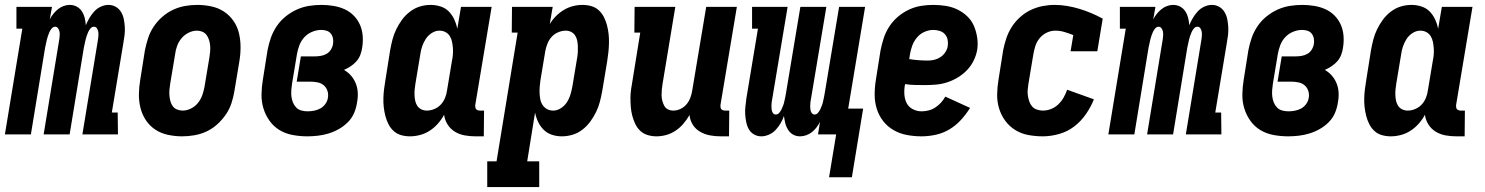

<svg xmlns="http://www.w3.org/2000/svg" viewBox="-37 -548 6057 783"><path d="M-17 0 54 -431H30V-520H175L166 -469Q172 -481 180.5 -491.5Q189 -502 199.5 -510.5Q210 -519 222.5 -523.5Q235 -528 247 -528Q263 -528 276 -521Q289 -514 297 -501.5Q305 -489 308.5 -474.5Q312 -460 313 -445Q319 -460 327.5 -474.5Q336 -489 347.5 -501.5Q359 -514 374.5 -521Q390 -528 405 -528Q422 -528 435.5 -520Q449 -512 457 -498.5Q465 -485 468 -469.5Q471 -454 472 -438Q473 -422 471 -405Q469 -388 466 -372L419 -89H443L444 0H299L363 -389Q364 -397 364.5 -404.5Q365 -412 363.5 -419.5Q362 -427 358 -433Q354 -439 346 -439Q338 -439 332 -432Q326 -425 322.5 -417Q319 -409 316.5 -401.5Q314 -394 312 -386Q310 -378 308.5 -370Q307 -362 305 -354L247 0H141L205 -389Q206 -397 206.5 -404.5Q207 -412 205.5 -419.5Q204 -427 199.5 -433Q195 -439 188 -439Q180 -439 174 -432Q168 -425 164.5 -417Q161 -409 158.5 -401.5Q156 -394 154 -386Q152 -378 150.5 -370Q149 -362 147 -354L89 0Z M706 8Q677 8 648.5 2Q620 -4 597 -19Q574 -34 558.5 -57Q543 -80 536 -107.5Q529 -135 529.5 -164.5Q530 -194 535 -223L554 -343Q559 -368 567 -392.5Q575 -417 589.5 -439Q604 -461 624.5 -479Q645 -497 668.5 -508Q692 -519 717 -523.5Q742 -528 767 -528Q796 -528 824.5 -522Q853 -516 876 -501Q899 -486 915 -463Q931 -440 937.5 -412.5Q944 -385 944 -355.5Q944 -326 939 -297L919 -177Q915 -152 907 -127.5Q899 -103 884 -81Q869 -59 849 -41Q829 -23 805.5 -12Q782 -1 756.5 3.5Q731 8 706 8ZM708 -97Q725 -97 742 -105.5Q759 -114 770.5 -128.5Q782 -143 788 -160Q794 -177 797 -194L817 -314Q819 -326 820 -338Q821 -350 820 -362Q819 -374 815.5 -385Q812 -396 805.5 -405Q799 -414 788.5 -418.5Q778 -423 766 -423Q749 -423 732 -414.5Q715 -406 703 -391.5Q691 -377 685 -360Q679 -343 677 -326L657 -206Q655 -194 654 -182Q653 -170 654 -158Q655 -146 658 -135Q661 -124 667.5 -115Q674 -106 685 -101.5Q696 -97 708 -97Z M1216 8Q1186 8 1156.5 2.5Q1127 -3 1103 -17.5Q1079 -32 1062.5 -55Q1046 -78 1037.5 -105.5Q1029 -133 1029.5 -163Q1030 -193 1035 -223L1054 -343Q1059 -369 1067.5 -393.5Q1076 -418 1091 -440.5Q1106 -463 1127.5 -480.5Q1149 -498 1173.5 -509Q1198 -520 1223.5 -524Q1249 -528 1274 -528Q1298 -528 1322.5 -524Q1347 -520 1368 -510.5Q1389 -501 1405 -485Q1421 -469 1430.5 -448Q1440 -427 1442 -402.5Q1444 -378 1440 -354Q1438 -339 1432.5 -324.5Q1427 -310 1417 -298.5Q1407 -287 1393.5 -278Q1380 -269 1366 -263Q1383 -253 1395 -239Q1407 -225 1414 -207.5Q1421 -190 1422 -170Q1423 -150 1419 -130Q1416 -108 1407 -87Q1398 -66 1381.5 -49.5Q1365 -33 1344.5 -21.5Q1324 -10 1302.5 -3.5Q1281 3 1259 5.5Q1237 8 1216 8ZM1217 -94Q1230 -94 1243.5 -96.5Q1257 -99 1269 -105.5Q1281 -112 1289.5 -123.5Q1298 -135 1300 -148Q1303 -163 1298.5 -177Q1294 -191 1283.5 -200Q1273 -209 1258.5 -212Q1244 -215 1229 -215H1173L1190 -318H1246Q1258 -318 1270.5 -320Q1283 -322 1294 -328Q1305 -334 1312 -345Q1319 -356 1321 -368Q1323 -380 1321 -391Q1319 -402 1312.5 -410.5Q1306 -419 1295.5 -422.5Q1285 -426 1273 -426Q1255 -426 1236.5 -418.5Q1218 -411 1204.5 -396.5Q1191 -382 1184 -363.5Q1177 -345 1174 -327L1154 -207Q1152 -194 1151 -180.5Q1150 -167 1151.5 -154.5Q1153 -142 1157.5 -130.5Q1162 -119 1170.5 -110Q1179 -101 1191.5 -97.5Q1204 -94 1217 -94Z M1635 8Q1616 8 1598.5 3Q1581 -2 1568 -14Q1555 -26 1547 -42Q1539 -58 1534.5 -75.5Q1530 -93 1528 -111Q1526 -129 1526.5 -148Q1527 -167 1529.5 -186Q1532 -205 1535 -223L1554 -343Q1558 -365 1563.5 -386.5Q1569 -408 1579 -428.5Q1589 -449 1602.5 -467.5Q1616 -486 1635 -500.5Q1654 -515 1675.5 -521.5Q1697 -528 1719 -528Q1740 -528 1760 -521.5Q1780 -515 1793.5 -501Q1807 -487 1815.5 -469Q1824 -451 1828 -431L1843 -520H1968L1901 -119Q1901 -114 1901.5 -110Q1902 -106 1904.5 -103Q1907 -100 1911.5 -98.5Q1916 -97 1920 -97H1937L1936 8H1902Q1879 8 1857.5 4Q1836 0 1818 -11Q1800 -22 1788.5 -40Q1777 -58 1774 -80Q1764 -61 1749 -44Q1734 -27 1715.5 -15Q1697 -3 1676 2.5Q1655 8 1635 8ZM1704 -97Q1719 -97 1734.5 -103.5Q1750 -110 1761 -122Q1772 -134 1778 -149Q1784 -164 1786 -179L1806 -299Q1809 -313 1810 -326Q1811 -339 1810 -352Q1809 -365 1806.5 -377.5Q1804 -390 1797.5 -400.5Q1791 -411 1780 -417Q1769 -423 1755 -423Q1739 -423 1724 -413.5Q1709 -404 1699.5 -389.5Q1690 -375 1684.5 -358.5Q1679 -342 1677 -326L1657 -206Q1655 -194 1654 -182.5Q1653 -171 1653.5 -159Q1654 -147 1656.5 -136Q1659 -125 1665 -116Q1671 -107 1681.5 -102Q1692 -97 1704 -97Z M1950 215V110H1988L2074 -415H2050L2051 -520H2217L2205 -450Q2216 -468 2230.5 -482.5Q2245 -497 2262.5 -507.5Q2280 -518 2299.5 -523Q2319 -528 2338 -528Q2357 -528 2374.5 -523Q2392 -518 2405 -506Q2418 -494 2426 -478Q2434 -462 2438.5 -444.5Q2443 -427 2445 -409Q2447 -391 2446.5 -372Q2446 -353 2444 -334Q2442 -315 2439 -297L2419 -177Q2415 -155 2409.5 -133.5Q2404 -112 2394 -91.5Q2384 -71 2370.5 -52.5Q2357 -34 2338.5 -19.5Q2320 -5 2298 1.5Q2276 8 2254 8Q2233 8 2213.5 1.5Q2194 -5 2180 -19Q2166 -33 2157.5 -51Q2149 -69 2145 -89L2113 110H2162V215ZM2219 -97Q2235 -97 2250 -106.5Q2265 -116 2274.5 -130.5Q2284 -145 2289 -161.5Q2294 -178 2297 -194L2317 -314Q2319 -326 2319.5 -337.5Q2320 -349 2319.5 -361Q2319 -373 2316.5 -384Q2314 -395 2308 -404Q2302 -413 2292 -418Q2282 -423 2270 -423Q2255 -423 2239.5 -416.5Q2224 -410 2213 -398Q2202 -386 2196 -371Q2190 -356 2187 -341L2167 -221Q2165 -207 2164 -194Q2163 -181 2163.5 -168Q2164 -155 2166.5 -142.5Q2169 -130 2176 -119.5Q2183 -109 2194 -103Q2205 -97 2219 -97Z M2640 8Q2621 8 2603.5 2.5Q2586 -3 2573.5 -15Q2561 -27 2553.5 -43Q2546 -59 2541.5 -76Q2537 -93 2535.5 -111.5Q2534 -130 2534 -148.5Q2534 -167 2537 -186Q2540 -205 2543 -223L2574 -415H2550L2551 -520H2717L2665 -206Q2663 -195 2662 -183Q2661 -171 2661 -159.5Q2661 -148 2664 -137Q2667 -126 2672 -116.5Q2677 -107 2687 -102Q2697 -97 2709 -97Q2724 -97 2738.5 -104Q2753 -111 2763 -123Q2773 -135 2778.5 -150Q2784 -165 2786 -179L2843 -520H2968L2901 -119Q2901 -114 2901.5 -110Q2902 -106 2904.5 -103Q2907 -100 2911.5 -98.5Q2916 -97 2920 -97H2937L2936 8H2902Q2879 8 2858 4Q2837 0 2818.5 -10.5Q2800 -21 2788.5 -39Q2777 -57 2775 -79Q2764 -60 2750 -43.5Q2736 -27 2718 -15Q2700 -3 2680 2.5Q2660 8 2640 8Z M3344 175 3373 0H3299L3307 -51Q3301 -39 3293 -28.5Q3285 -18 3274.5 -9.5Q3264 -1 3251 3.5Q3238 8 3226 8Q3210 8 3197.5 1Q3185 -6 3177 -18.5Q3169 -31 3165.5 -45.5Q3162 -60 3160 -75Q3155 -60 3146.5 -45.5Q3138 -31 3126.5 -18.5Q3115 -6 3099 1Q3083 8 3068 8Q3051 8 3037.5 0Q3024 -8 3016.5 -21.5Q3009 -35 3006 -50.5Q3003 -66 3002 -82Q3001 -98 3003 -115Q3005 -132 3007 -148L3054 -431H3030V-520H3175L3110 -131Q3109 -123 3109 -115.5Q3109 -108 3110 -100.5Q3111 -93 3115 -87Q3119 -81 3127 -81Q3135 -81 3141 -88Q3147 -95 3150.5 -103Q3154 -111 3157 -118.5Q3160 -126 3161.5 -134Q3163 -142 3165 -150Q3167 -158 3168 -166L3227 -520H3333L3268 -131Q3267 -123 3267 -115.5Q3267 -108 3268 -100.5Q3269 -93 3273.5 -87Q3278 -81 3285 -81Q3293 -81 3299 -88Q3305 -95 3308.5 -103Q3312 -111 3315 -118.5Q3318 -126 3319.5 -134Q3321 -142 3323 -150Q3325 -158 3326 -166L3385 -520H3491L3422 -105H3483L3437 175Z M3721 8Q3691 8 3661.5 2.5Q3632 -3 3607 -17.5Q3582 -32 3564.5 -54.5Q3547 -77 3538.5 -104.5Q3530 -132 3530 -162.5Q3530 -193 3535 -223L3554 -343Q3559 -368 3567 -392.5Q3575 -417 3589.5 -439.5Q3604 -462 3624.5 -479.5Q3645 -497 3669.5 -508.5Q3694 -520 3719 -524Q3744 -528 3768 -528Q3795 -528 3820 -524Q3845 -520 3867 -509.5Q3889 -499 3907 -482Q3925 -465 3934.5 -443Q3944 -421 3948 -395.5Q3952 -370 3948 -344Q3944 -322 3933.5 -300.5Q3923 -279 3906 -261.5Q3889 -244 3868 -231.5Q3847 -219 3825 -212Q3803 -205 3780 -203Q3757 -201 3735 -201Q3714 -201 3693.5 -201.5Q3673 -202 3654 -205Q3650 -185 3651 -165Q3652 -145 3660 -128.5Q3668 -112 3685 -103Q3702 -94 3721 -94Q3735 -94 3749.5 -97.5Q3764 -101 3777 -109.5Q3790 -118 3800.5 -129.5Q3811 -141 3818 -154L3919 -108Q3903 -82 3882 -59Q3861 -36 3835 -20.5Q3809 -5 3779.5 1.5Q3750 8 3721 8ZM3748 -301Q3761 -301 3774.5 -304.5Q3788 -308 3799 -315.5Q3810 -323 3818 -335Q3826 -347 3828 -360Q3830 -373 3827.5 -386Q3825 -399 3816.5 -408.5Q3808 -418 3795 -422Q3782 -426 3769 -426Q3751 -426 3733 -418Q3715 -410 3702.5 -395Q3690 -380 3683.5 -362.5Q3677 -345 3674 -327L3671 -307Q3689 -304 3709 -302.5Q3729 -301 3748 -301Z M4216 8Q4185 8 4156 2.5Q4127 -3 4103 -18Q4079 -33 4062.5 -55.5Q4046 -78 4037.5 -105.5Q4029 -133 4029.5 -163Q4030 -193 4035 -223L4054 -343Q4059 -368 4067 -392Q4075 -416 4089 -438Q4103 -460 4123 -478Q4143 -496 4166 -507Q4189 -518 4214 -523Q4239 -528 4263 -528Q4290 -528 4316 -523.5Q4342 -519 4366.5 -511.5Q4391 -504 4414.5 -494Q4438 -484 4460 -472L4438 -339H4329L4340 -405Q4322 -412 4304 -417.5Q4286 -423 4267 -423Q4249 -423 4232 -415Q4215 -407 4203 -392.5Q4191 -378 4185.5 -361Q4180 -344 4177 -326L4157 -206Q4155 -194 4154 -181.5Q4153 -169 4155 -156.5Q4157 -144 4161 -133Q4165 -122 4172.5 -113.5Q4180 -105 4192 -101Q4204 -97 4216 -97Q4233 -97 4249.5 -103.5Q4266 -110 4279 -122.5Q4292 -135 4300.5 -150Q4309 -165 4315 -182L4424 -143Q4412 -112 4391.5 -82.5Q4371 -53 4343.5 -32Q4316 -11 4282 -1.5Q4248 8 4216 8Z M4483 0 4554 -431H4530V-520H4675L4666 -469Q4672 -481 4680.5 -491.5Q4689 -502 4699.5 -510.5Q4710 -519 4722.5 -523.5Q4735 -528 4747 -528Q4763 -528 4776 -521Q4789 -514 4797 -501.5Q4805 -489 4808.5 -474.5Q4812 -460 4813 -445Q4819 -460 4827.5 -474.5Q4836 -489 4847.5 -501.5Q4859 -514 4874.5 -521Q4890 -528 4905 -528Q4922 -528 4935.5 -520Q4949 -512 4957 -498.5Q4965 -485 4968 -469.5Q4971 -454 4972 -438Q4973 -422 4971 -405Q4969 -388 4966 -372L4919 -89H4943L4944 0H4799L4863 -389Q4864 -397 4864.5 -404.5Q4865 -412 4863.5 -419.5Q4862 -427 4858 -433Q4854 -439 4846 -439Q4838 -439 4832 -432Q4826 -425 4822.5 -417Q4819 -409 4816.5 -401.5Q4814 -394 4812 -386Q4810 -378 4808.5 -370Q4807 -362 4805 -354L4747 0H4641L4705 -389Q4706 -397 4706.5 -404.5Q4707 -412 4705.5 -419.5Q4704 -427 4699.5 -433Q4695 -439 4688 -439Q4680 -439 4674 -432Q4668 -425 4664.5 -417Q4661 -409 4658.5 -401.5Q4656 -394 4654 -386Q4652 -378 4650.5 -370Q4649 -362 4647 -354L4589 0Z M5216 8Q5186 8 5156.5 2.5Q5127 -3 5103 -17.5Q5079 -32 5062.5 -55Q5046 -78 5037.5 -105.5Q5029 -133 5029.5 -163Q5030 -193 5035 -223L5054 -343Q5059 -369 5067.5 -393.5Q5076 -418 5091 -440.5Q5106 -463 5127.5 -480.5Q5149 -498 5173.5 -509Q5198 -520 5223.5 -524Q5249 -528 5274 -528Q5298 -528 5322.5 -524Q5347 -520 5368 -510.5Q5389 -501 5405 -485Q5421 -469 5430.5 -448Q5440 -427 5442 -402.5Q5444 -378 5440 -354Q5438 -339 5432.5 -324.5Q5427 -310 5417 -298.5Q5407 -287 5393.5 -278Q5380 -269 5366 -263Q5383 -253 5395 -239Q5407 -225 5414 -207.5Q5421 -190 5422 -170Q5423 -150 5419 -130Q5416 -108 5407 -87Q5398 -66 5381.5 -49.5Q5365 -33 5344.5 -21.5Q5324 -10 5302.5 -3.5Q5281 3 5259 5.5Q5237 8 5216 8ZM5217 -94Q5230 -94 5243.5 -96.5Q5257 -99 5269 -105.5Q5281 -112 5289.5 -123.5Q5298 -135 5300 -148Q5303 -163 5298.5 -177Q5294 -191 5283.5 -200Q5273 -209 5258.5 -212Q5244 -215 5229 -215H5173L5190 -318H5246Q5258 -318 5270.5 -320Q5283 -322 5294 -328Q5305 -334 5312 -345Q5319 -356 5321 -368Q5323 -380 5321 -391Q5319 -402 5312.5 -410.5Q5306 -419 5295.5 -422.5Q5285 -426 5273 -426Q5255 -426 5236.5 -418.5Q5218 -411 5204.5 -396.5Q5191 -382 5184 -363.5Q5177 -345 5174 -327L5154 -207Q5152 -194 5151 -180.5Q5150 -167 5151.5 -154.5Q5153 -142 5157.5 -130.5Q5162 -119 5170.5 -110Q5179 -101 5191.5 -97.5Q5204 -94 5217 -94Z M5635 8Q5616 8 5598.5 3Q5581 -2 5568 -14Q5555 -26 5547 -42Q5539 -58 5534.5 -75.5Q5530 -93 5528 -111Q5526 -129 5526.5 -148Q5527 -167 5529.5 -186Q5532 -205 5535 -223L5554 -343Q5558 -365 5563.5 -386.5Q5569 -408 5579 -428.5Q5589 -449 5602.5 -467.5Q5616 -486 5635 -500.5Q5654 -515 5675.5 -521.5Q5697 -528 5719 -528Q5740 -528 5760 -521.5Q5780 -515 5793.5 -501Q5807 -487 5815.5 -469Q5824 -451 5828 -431L5843 -520H5968L5901 -119Q5901 -114 5901.5 -110Q5902 -106 5904.5 -103Q5907 -100 5911.5 -98.5Q5916 -97 5920 -97H5937L5936 8H5902Q5879 8 5857.5 4Q5836 0 5818 -11Q5800 -22 5788.5 -40Q5777 -58 5774 -80Q5764 -61 5749 -44Q5734 -27 5715.5 -15Q5697 -3 5676 2.5Q5655 8 5635 8ZM5704 -97Q5719 -97 5734.5 -103.5Q5750 -110 5761 -122Q5772 -134 5778 -149Q5784 -164 5786 -179L5806 -299Q5809 -313 5810 -326Q5811 -339 5810 -352Q5809 -365 5806.5 -377.5Q5804 -390 5797.5 -400.5Q5791 -411 5780 -417Q5769 -423 5755 -423Q5739 -423 5724 -413.5Q5709 -404 5699.5 -389.5Q5690 -375 5684.5 -358.5Q5679 -342 5677 -326L5657 -206Q5655 -194 5654 -182.5Q5653 -171 5653.5 -159Q5654 -147 5656.5 -136Q5659 -125 5665 -116Q5671 -107 5681.5 -102Q5692 -97 5704 -97Z"/></svg>

Font: Iosevka Curly Slab Extrabold
Style: Italic
Weight: 800
Italic angle: -9°
Monospace: yes
Designer: Belleve Invis
Foundry: Belleve Invis
Version: Version 22.1.2; ttfautohint (v1.8.4)